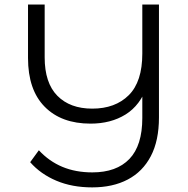

<svg xmlns="http://www.w3.org/2000/svg" viewBox="-20 -720 828 845"><path d="M385.8 104.7Q297.2 104.7 227.9 75.3Q158.6 46 112.8 -6.2L151 -58.7Q196.1 -10.1 254.5 14.3Q312.9 38.7 386.2 38.7Q492.7 38.7 549.5 -20.4Q606.3 -79.5 606.3 -200.8V-350.4L628.1 -342.7Q597.6 -256.5 532.7 -216.2Q467.9 -175.9 378.5 -175.9Q250 -175.9 176.7 -250.2Q103.3 -324.4 103.3 -464.8V-700H176.6V-467.5Q176.6 -355.1 232.4 -298.5Q288.3 -241.9 385.8 -241.9Q487.2 -241.9 546.8 -301.2Q606.3 -360.5 606.3 -484.1V-700H679.6V-203.2Q679.6 -101.4 643.9 -33Q608.3 35.3 542.4 70Q476.6 104.7 385.8 104.7Z"/></svg>

Font: Montserrat Alternates Thin
Style: Regular
Weight: 100
Designer: Julieta Ulanovsky
Foundry: Julieta Ulanovsky
Version: Version 9.000